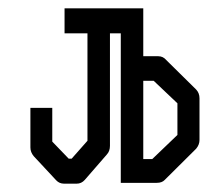

<svg xmlns="http://www.w3.org/2000/svg" viewBox="-20 -491 526 461"><path d="M53 -232H105.5V-151L145 -110H152L190 -153V-411H135V-471H324V-356H360Q371.5 -356 379 -347L451 -276Q459 -267.5 459 -255V-155Q459 -143.5 451 -134L375.5 -59Q369 -52 356.5 -52H270V-411H244V-141Q244 -128 236.5 -120L183.5 -59Q175.5 -50 164 -50H134Q122.5 -50 115 -58L61 -116Q53 -125.5 53 -137ZM324 -109H345.5L406 -167V-243L349 -297H324Z"/></svg>

Font: 3270 Nerd Font Mono SemCond
Style: Regular
Weight: 400
Monospace: yes
Version: Version 3.0.1;Nerd Fonts 3.1.1